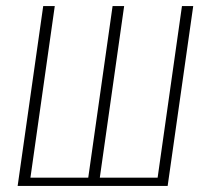

<svg xmlns="http://www.w3.org/2000/svg" viewBox="-20 -611 681 631"><path d="M38 0 122 -591H160L80 -27H270L350 -591H388L308 -27H498L578 -591H615L531 0Z"/></svg>

Font: Alumni Sans ExtraLight
Style: Italic
Weight: 250
Italic angle: -8°
Version: Version 1.016